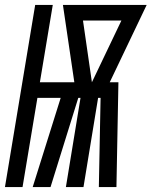

<svg xmlns="http://www.w3.org/2000/svg" viewBox="-45 -755 612 775"><path d="M-25 0 97 -735H168L116 -423H255L209 -735H547L398 -423H433L425 0H354L361 -360H351L292 0H221L280 -360H271L159 0H87L200 -360H106L46 0ZM326 -423 445 -672H290Z"/></svg>

Font: Iosevka Curly Medium Oblique
Style: Regular
Weight: 500
Italic angle: -9°
Monospace: yes
Designer: Belleve Invis
Foundry: Belleve Invis
Version: Version 11.1.0; ttfautohint (v1.8.3)